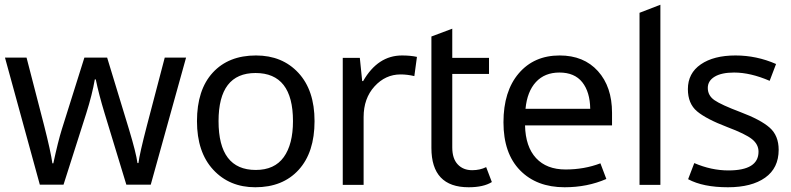

<svg xmlns="http://www.w3.org/2000/svg" viewBox="-20 -780 3337 810"><path d="M513 -1 421 -303Q397 -382 384 -445H380Q369 -381 344 -302L248 -1H148L1 -537H92L166 -251Q194 -141 201 -91H205Q225 -184 241 -235L336 -537H432L524 -235Q554 -136 560 -92H564Q569 -132 600 -251L675 -537H765L616 -1Z M1307 -269Q1307 -137 1240 -63.5Q1173 10 1057 10Q948 10 879.5 -64Q811 -138 811 -269Q811 -401 877.5 -473.5Q944 -546 1060 -546Q1171 -546 1239 -472.5Q1307 -399 1307 -269ZM902 -269Q902 -63 1059 -63Q1138 -63 1177 -117Q1216 -171 1216 -269Q1216 -472 1058 -472Q902 -472 902 -269Z M1676 -546Q1712 -546 1739 -540L1728 -459Q1698 -466 1670 -466Q1606 -466 1560 -415.5Q1514 -365 1514 -286V0H1426V-536H1498L1508 -438H1512Q1574 -546 1676 -546Z M1972 -62Q2005 -62 2031 -75L2055 -12Q2020 10 1957 10Q1800 10 1800 -156V-626L1888 -659V-536H2043V-468H1888V-158Q1888 -111 1911 -86.5Q1934 -62 1972 -62Z M2341 -546Q2443 -546 2502.5 -480Q2562 -414 2562 -304V-251H2195Q2197 -161 2241.5 -113Q2286 -65 2366 -65Q2445 -65 2513 -91L2538 -25Q2458 10 2362 10Q2244 10 2174 -61.5Q2104 -133 2104 -264Q2104 -395 2168.5 -470.5Q2233 -546 2341 -546ZM2340 -474Q2278 -474 2241 -434Q2204 -394 2197 -321H2470Q2469 -392 2436.5 -433Q2404 -474 2340 -474Z M2766 0H2678V-726L2766 -760Z M3265 -148Q3265 -71 3208 -30.5Q3151 10 3051 10Q2946 10 2883 -24L2909 -92Q2981 -61 3053 -61Q3180 -61 3180 -140Q3180 -171 3152.5 -193Q3125 -215 3048 -244Q2959 -278 2920.5 -310.5Q2882 -343 2882 -404Q2882 -471 2936.5 -508.5Q2991 -546 3083 -546Q3172 -546 3254 -510L3227 -439Q3146 -474 3077 -474Q3024 -474 2995 -456.5Q2966 -439 2966 -409Q2966 -377 2994 -357.5Q3022 -338 3104 -307Q3189 -275 3227 -241.5Q3265 -208 3265 -148Z"/></svg>

Font: Advent Sans Logo
Style: Regular
Weight: 400
Designer: Types & Symbols
Foundry: Types & Symbols
Version: Version 1.002